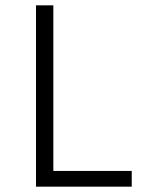

<svg xmlns="http://www.w3.org/2000/svg" viewBox="-20 -700 546 720"><path d="M474 -59V0H115V-680H180V-59Z"/></svg>

Font: Inria Sans Light
Style: Regular
Weight: 300
Designer: Black Foundry Team
Foundry: Black Foundry
Version: Version 1.2; ttfautohint (v1.8.3)